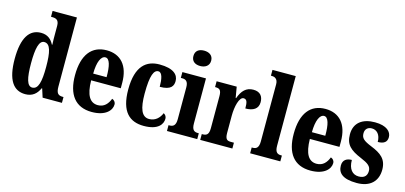

<svg xmlns="http://www.w3.org/2000/svg" viewBox="-67 -1224 3568 1690"><g transform="rotate(15 1717.5 -379.0)"><path d="M203 10C267 10 306 -23 331 -78H335L360 0H536V-53H529C488 -53 469 -69 469 -130V-760H247V-707H255C290 -707 320 -700 320 -644V-583C320 -544 320 -503 322 -472H318C295 -516 261 -548 200 -548C95 -548 34 -460 34 -267C34 -75 95 10 203 10ZM248 -62C201 -62 183 -130 183 -268C183 -403 201 -477 248 -477C304 -477 320 -403 320 -269C320 -135 303 -62 248 -62Z M809 10C936 10 987 -53 987 -105C987 -128 972 -143 954 -149C935 -100 903 -62 846 -62C773 -62 735 -123 733 -258H1003V-307C1003 -465 925 -549 799 -549C663 -549 584 -453 584 -265C584 -91 658 10 809 10ZM857 -320H735C736 -427 763 -486 803 -486C841 -486 858 -423 857 -320Z M1283 10C1416 10 1452 -52 1452 -100C1452 -121 1441 -135 1425 -144C1406 -97 1368 -61 1313 -61C1245 -61 1218 -132 1218 -267C1218 -438 1245 -488 1285 -488C1320 -488 1331 -429 1331 -359C1435 -359 1453 -401 1453 -444C1453 -501 1407 -549 1280 -549C1162 -549 1069 -482 1069 -266C1069 -61 1155 10 1283 10Z M1627 -628C1671 -628 1709 -650 1709 -698C1709 -747 1671 -768 1627 -768C1581 -768 1547 -747 1547 -698C1547 -650 1581 -628 1627 -628ZM1493 0H1769V-53H1760C1727 -53 1705 -67 1705 -125V-536H1490V-483H1504C1535 -483 1558 -469 1558 -415V-125C1558 -68 1536 -53 1502 -53H1493Z M1796 0H2089V-53H2061C2029 -53 2009 -61 2009 -120V-277C2009 -361 2031 -453 2071 -453C2102 -453 2108 -425 2108 -370C2179 -370 2224 -397 2224 -458C2224 -510 2198 -548 2135 -548C2070 -548 2032 -509 2006 -437H2002L1985 -536H1802V-483H1805C1841 -483 1860 -474 1860 -415V-125C1860 -62 1837 -53 1800 -53H1796Z M2251 0H2526V-53H2518C2485 -53 2463 -67 2463 -125V-760H2251V-707H2261C2278 -707 2315 -700 2315 -646V-125C2315 -67 2292 -53 2261 -53H2251Z M2802 10C2929 10 2980 -53 2980 -105C2980 -128 2965 -143 2947 -149C2928 -100 2896 -62 2839 -62C2766 -62 2728 -123 2726 -258H2996V-307C2996 -465 2918 -549 2792 -549C2656 -549 2577 -453 2577 -265C2577 -91 2651 10 2802 10ZM2850 -320H2728C2729 -427 2756 -486 2796 -486C2834 -486 2851 -423 2850 -320Z M3224 10C3348 10 3412 -58 3412 -161C3412 -258 3356 -298 3267 -334C3191 -365 3169 -384 3169 -429C3169 -467 3194 -489 3230 -489C3275 -489 3310 -454 3310 -387C3368 -387 3394 -410 3394 -453C3394 -501 3351 -548 3243 -548C3131 -548 3056 -496 3056 -389C3056 -294 3104 -254 3204 -212C3271 -184 3301 -163 3301 -120C3301 -80 3281 -50 3226 -50C3169 -50 3131 -92 3131 -175C3087 -175 3050 -156 3050 -103C3050 -36 3094 10 3224 10Z"/></g></svg>

Font: Noto Serif Thai ExtraCondensed ExtraBold
Style: Regular
Weight: 800
Width: 2
Designer: Monotype Design Team
Foundry: Monotype Imaging Inc.
Version: Version 2.002